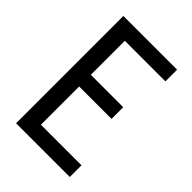

<svg xmlns="http://www.w3.org/2000/svg" viewBox="-215 -832 930 930"><g transform="rotate(45 250.0 -367.5)"><path d="M70 0V-735H438V-655H160V-422H382V-342H160V-80H438V0Z"/></g></svg>

Font: Iosevka Term Curly Medium
Style: Regular
Weight: 500
Designer: Belleve Invis
Foundry: Belleve Invis
Version: Version 32.3.0